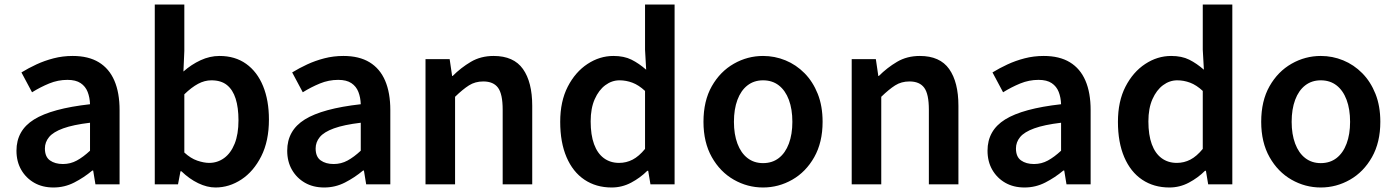

<svg xmlns="http://www.w3.org/2000/svg" viewBox="-20 -817 6184 851"><path d="M217 14Q168 14 131.5 -7Q95 -28 74 -64.5Q53 -101 53 -149Q53 -239 131 -287.5Q209 -336 379 -355Q378 -385 368.5 -409.5Q359 -434 337.5 -448.5Q316 -463 279 -463Q237 -463 198 -447Q159 -431 122 -408L75 -496Q106 -515 141.5 -531.5Q177 -548 217.5 -558.5Q258 -569 302 -569Q372 -569 418 -541Q464 -513 487 -459.5Q510 -406 510 -329V0H403L393 -61H389Q352 -30 309 -8Q266 14 217 14ZM259 -90Q292 -90 320.5 -105.5Q349 -121 379 -149V-273Q304 -264 260 -248Q216 -232 197.5 -209.5Q179 -187 179 -159Q179 -122 201.5 -106Q224 -90 259 -90Z M935 14Q898 14 858.5 -5Q819 -24 784 -58H780L769 0H666V-797H797V-591L793 -500Q828 -531 869 -550Q910 -569 953 -569Q1022 -569 1071 -534Q1120 -499 1146 -435.5Q1172 -372 1172 -287Q1172 -192 1138 -124.5Q1104 -57 1050 -21.5Q996 14 935 14ZM907 -95Q944 -95 973.5 -116.5Q1003 -138 1020 -180Q1037 -222 1037 -284Q1037 -340 1024.5 -379.5Q1012 -419 986 -440Q960 -461 917 -461Q887 -461 858 -445.5Q829 -430 797 -399V-141Q825 -115 854.5 -105Q884 -95 907 -95Z M1417 14Q1368 14 1331.5 -7Q1295 -28 1274 -64.5Q1253 -101 1253 -149Q1253 -239 1331 -287.5Q1409 -336 1579 -355Q1578 -385 1568.5 -409.5Q1559 -434 1537.5 -448.5Q1516 -463 1479 -463Q1437 -463 1398 -447Q1359 -431 1322 -408L1275 -496Q1306 -515 1341.5 -531.5Q1377 -548 1417.5 -558.5Q1458 -569 1502 -569Q1572 -569 1618 -541Q1664 -513 1687 -459.5Q1710 -406 1710 -329V0H1603L1593 -61H1589Q1552 -30 1509 -8Q1466 14 1417 14ZM1459 -90Q1492 -90 1520.5 -105.5Q1549 -121 1579 -149V-273Q1504 -264 1460 -248Q1416 -232 1397.5 -209.5Q1379 -187 1379 -159Q1379 -122 1401.5 -106Q1424 -90 1459 -90Z M1866 0V-555H1973L1984 -480H1986Q2023 -517 2067 -543Q2111 -569 2168 -569Q2257 -569 2298 -511Q2339 -453 2339 -348V0H2208V-331Q2208 -400 2187.5 -428Q2167 -456 2122 -456Q2086 -456 2058.5 -438.5Q2031 -421 1997 -388V0Z M2691 14Q2622 14 2570.5 -20.5Q2519 -55 2491 -120.5Q2463 -186 2463 -277Q2463 -368 2496.5 -433Q2530 -498 2584 -533.5Q2638 -569 2699 -569Q2746 -569 2779 -552.5Q2812 -536 2844 -508L2839 -597V-797H2970V0H2863L2853 -60H2849Q2818 -29 2777.5 -7.5Q2737 14 2691 14ZM2724 -95Q2756 -95 2784 -109.5Q2812 -124 2839 -157V-414Q2811 -440 2783 -450.5Q2755 -461 2726 -461Q2692 -461 2663 -439.5Q2634 -418 2616 -377.5Q2598 -337 2598 -279Q2598 -219 2613 -178Q2628 -137 2656.5 -116Q2685 -95 2724 -95Z M3362 14Q3293 14 3232.5 -20.5Q3172 -55 3135 -120.5Q3098 -186 3098 -277Q3098 -370 3135 -435Q3172 -500 3232.5 -534.5Q3293 -569 3362 -569Q3414 -569 3461.5 -549.5Q3509 -530 3546 -492.5Q3583 -455 3604.5 -401Q3626 -347 3626 -277Q3626 -186 3589 -120.5Q3552 -55 3491.5 -20.5Q3431 14 3362 14ZM3362 -94Q3403 -94 3432 -116.5Q3461 -139 3476.5 -180.5Q3492 -222 3492 -277Q3492 -333 3476.5 -374.5Q3461 -416 3432 -438.5Q3403 -461 3362 -461Q3322 -461 3293 -438.5Q3264 -416 3248.5 -374.5Q3233 -333 3233 -277Q3233 -222 3248.5 -180.5Q3264 -139 3293 -116.5Q3322 -94 3362 -94Z M3755 0V-555H3862L3873 -480H3875Q3912 -517 3956 -543Q4000 -569 4057 -569Q4146 -569 4187 -511Q4228 -453 4228 -348V0H4097V-331Q4097 -400 4076.5 -428Q4056 -456 4011 -456Q3975 -456 3947.5 -438.5Q3920 -421 3886 -388V0Z M4521 14Q4472 14 4435.5 -7Q4399 -28 4378 -64.5Q4357 -101 4357 -149Q4357 -239 4435 -287.5Q4513 -336 4683 -355Q4682 -385 4672.5 -409.5Q4663 -434 4641.5 -448.5Q4620 -463 4583 -463Q4541 -463 4502 -447Q4463 -431 4426 -408L4379 -496Q4410 -515 4445.5 -531.5Q4481 -548 4521.5 -558.5Q4562 -569 4606 -569Q4676 -569 4722 -541Q4768 -513 4791 -459.5Q4814 -406 4814 -329V0H4707L4697 -61H4693Q4656 -30 4613 -8Q4570 14 4521 14ZM4563 -90Q4596 -90 4624.5 -105.5Q4653 -121 4683 -149V-273Q4608 -264 4564 -248Q4520 -232 4501.5 -209.5Q4483 -187 4483 -159Q4483 -122 4505.5 -106Q4528 -90 4563 -90Z M5163 14Q5094 14 5042.5 -20.5Q4991 -55 4963 -120.5Q4935 -186 4935 -277Q4935 -368 4968.5 -433Q5002 -498 5056 -533.5Q5110 -569 5171 -569Q5218 -569 5251 -552.5Q5284 -536 5316 -508L5311 -597V-797H5442V0H5335L5325 -60H5321Q5290 -29 5249.5 -7.5Q5209 14 5163 14ZM5196 -95Q5228 -95 5256 -109.5Q5284 -124 5311 -157V-414Q5283 -440 5255 -450.5Q5227 -461 5198 -461Q5164 -461 5135 -439.5Q5106 -418 5088 -377.5Q5070 -337 5070 -279Q5070 -219 5085 -178Q5100 -137 5128.5 -116Q5157 -95 5196 -95Z M5834 14Q5765 14 5704.5 -20.5Q5644 -55 5607 -120.5Q5570 -186 5570 -277Q5570 -370 5607 -435Q5644 -500 5704.5 -534.5Q5765 -569 5834 -569Q5886 -569 5933.5 -549.5Q5981 -530 6018 -492.5Q6055 -455 6076.5 -401Q6098 -347 6098 -277Q6098 -186 6061 -120.5Q6024 -55 5963.5 -20.5Q5903 14 5834 14ZM5834 -94Q5875 -94 5904 -116.5Q5933 -139 5948.5 -180.5Q5964 -222 5964 -277Q5964 -333 5948.5 -374.5Q5933 -416 5904 -438.5Q5875 -461 5834 -461Q5794 -461 5765 -438.5Q5736 -416 5720.5 -374.5Q5705 -333 5705 -277Q5705 -222 5720.5 -180.5Q5736 -139 5765 -116.5Q5794 -94 5834 -94Z"/></svg>

Font: Noto Sans SC Thin SemiBold
Style: Regular
Weight: 600
Version: Version 2.004-H2;hotconv 1.0.118;makeotfexe 2.5.65603